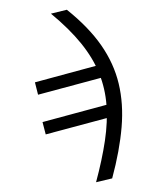

<svg xmlns="http://www.w3.org/2000/svg" viewBox="-138 -862 998 1176"><g transform="rotate(15 360.5 -274.0)"><path d="M49.8 -712.9 137.7 -761.2Q293.9 -692.9 397.5 -605.5Q501 -518.1 561.5 -406.5Q622.1 -294.9 647.7 -153.6Q673.3 -12.2 673.3 164.6L584 212.9Q584 70.3 570.6 -46.6Q557.1 -163.6 523.4 -260Q489.7 -356.4 429.4 -436.5Q369.1 -516.6 275.9 -584.5Q182.6 -652.3 49.8 -712.9ZM485.8 -434.6 102.1 -212.9 64 -281.2 445.8 -502.9ZM593.8 -211.4 210.4 9.8 171.9 -58.1 554.2 -279.8Z"/></g></svg>

Font: Sahel VF Regular
Style: Regular
Weight: 400
Foundry: Saber Rastikerdar (saber.rastikerdar@gmail.com)
Version: Version 3.4.0